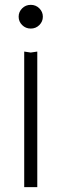

<svg xmlns="http://www.w3.org/2000/svg" viewBox="-20 -773 254 793"><path d="M80 -560 107 -556 134 -560V0H80ZM107 -655Q86 -655 71.5 -669.5Q57 -684 57 -704Q57 -724 71.5 -738.5Q86 -753 107 -753Q128 -753 142.5 -738.5Q157 -724 157 -704Q157 -684 142.5 -669.5Q128 -655 107 -655Z"/></svg>

Font: Unbounded ExtraLight
Style: Regular
Weight: 250
Designer: Luke Prowse, Jean-Baptiste Morizot, Fátima Lázaro, Florian Runge
Foundry: NaN
Version: Version 1.701;gftools[0.9.28.dev5+ged2979d]